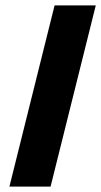

<svg xmlns="http://www.w3.org/2000/svg" viewBox="-20 -695 377 715"><path d="M15 0 183.3 -675H336.7L168.3 0Z"/></svg>

Font: Funnel Sans Light ExtraBold
Style: Italic
Weight: 800
Italic angle: -14.036°
Version: Version 1.000